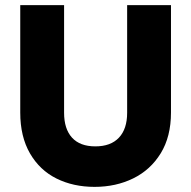

<svg xmlns="http://www.w3.org/2000/svg" viewBox="-20 -722 745 749"><path d="M230 -702V-282Q230 -219 261 -185Q292 -151 352 -151Q412 -151 444 -185Q476 -219 476 -282V-702H647V-283Q647 -189 607 -124Q567 -59 499.5 -26Q432 7 349 7Q266 7 200.5 -25.5Q135 -58 97 -123.5Q59 -189 59 -283V-702Z"/></svg>

Font: Poppins A&M
Style: Bold-A&M
Weight: 700
Designer: Ninad Kale (Devanagari), Jonny Pinhorn (Latin)
Foundry: Indian Type Foundry
Version: 4.004